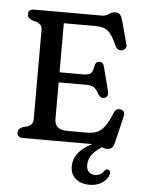

<svg xmlns="http://www.w3.org/2000/svg" viewBox="-62 -772 779 1043"><g transform="rotate(5 328.0 -251.0)"><path d="M51.5 -672.5Q51.5 -700 84.5 -700H452.5Q475 -700 490.5 -712Q506 -724 523.5 -724Q541 -724 549.8 -714.8Q558.5 -705.5 564 -685.5L599 -555.5Q603 -542 596.2 -533Q589.5 -524 577 -521.5Q566.5 -519.5 556.5 -524.5Q546.5 -529.5 539.5 -545.5Q521 -589 503.5 -609.2Q486 -629.5 466 -635Q446 -640.5 419.5 -640.5H250.5V-373H379.5Q411 -373 421.8 -384Q432.5 -395 436 -422Q441 -447.5 459.5 -448.5Q482 -450 488 -425L521.5 -293.5Q529 -263.5 505 -256Q485.5 -249.5 471 -273Q457 -298.5 443.2 -308.2Q429.5 -318 398 -318H250.5V-119.5Q250.5 -59.5 319 -59.5H427.5Q458.5 -59.5 481 -68.2Q503.5 -77 522.8 -102.8Q542 -128.5 563 -179.5Q573.5 -206 598.5 -201Q627 -195.5 618 -162L584 -19.5Q579 0.5 570 9.8Q561 19 543.5 19Q526.5 19 511.8 9.5Q497 0 475 0H84.5Q51.5 0 51.5 -27.5Q51.5 -48 76 -58L98 -64Q114 -69 123.5 -78.8Q133 -88.5 133 -108V-592Q133 -611.5 123.5 -621.2Q114 -631 98 -636L76 -642Q51.5 -652 51.5 -672.5ZM519.5 -24.5 533 2Q488.5 27.5 466.2 54Q444 80.5 444 115.5Q444 141 457.5 153.5Q471 166 490.5 166Q504.5 166 517.2 159.8Q530 153.5 539 140Q549 127.5 559.5 130Q565.5 131 569.8 138Q574 145 570 157.5Q563 182 535.2 201.8Q507.5 221.5 465.5 221.5Q416.5 221.5 388.8 196.5Q361 171.5 361 130.5Q361 81 399.5 42.8Q438 4.5 519.5 -24.5Z"/></g></svg>

Font: Fraunces 9pt SuperSoft
Style: Regular
Weight: 400
Version: Version 1.000;[b76b70a41]